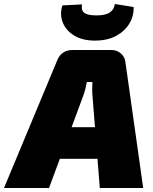

<svg xmlns="http://www.w3.org/2000/svg" viewBox="-69 -940 767 960"><path d="M489 -690Q515 -690 535 -673Q555 -656 558 -630L647 0H430L394 -453Q392 -473 392 -492Q392 -511 393 -530H365Q362 -514 357.5 -494.5Q353 -475 345 -455L176 0H-49L217 -638Q227 -664 247 -677Q267 -690 293 -690ZM522 -304 504 -146H141L160 -304ZM505 -920 599 -905Q601 -861 578 -822.5Q555 -784 511.5 -760.5Q468 -737 405 -737Q343 -737 301.5 -762.5Q260 -788 244.5 -828.5Q229 -869 243 -913L341 -918Q336 -887 353.5 -875Q371 -863 414 -863Q459 -863 480.5 -878Q502 -893 505 -920Z"/></svg>

Font: Exo 2 Black
Style: Italic
Weight: 900
Italic angle: -8°
Designer: Natanael Gama
Foundry: Natanael Gama
Version: Version 2.010